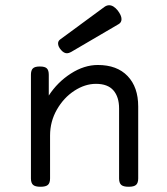

<svg xmlns="http://www.w3.org/2000/svg" viewBox="-20 -711 640 736"><path d="M509.8 -302.7V-26.9Q509.8 -9.8 501.7 -2.4Q493.7 4.9 473.6 4.9H472.7Q452.6 4.9 444.6 -2.4Q436.5 -9.8 436.5 -26.9V-295.4Q436.5 -339.4 414.8 -364.5Q393.1 -389.6 347.7 -389.6Q305.7 -389.6 264.9 -363Q224.1 -336.4 198 -290.8Q171.9 -245.1 171.9 -191.4V-26.9Q171.9 -9.8 163.8 -2.4Q155.8 4.9 135.7 4.9H134.8Q114.7 4.9 106.7 -2.4Q98.6 -9.8 98.6 -26.9V-424.3Q98.6 -441.4 106 -448.7Q113.3 -456.1 132.3 -456.1H133.3Q152.3 -456.1 159.7 -448.7Q167 -441.4 167 -424.3V-344.7Q200.2 -396 251.5 -429Q302.7 -461.9 355 -461.9Q428.7 -461.9 469.2 -419.4Q509.8 -377 509.8 -302.7ZM398.4 -690.9Q415 -690.9 431.2 -670.9Q445.8 -651.9 445.8 -637.7Q445.8 -625 435.1 -618.7L252.4 -511.7Q243.7 -506.8 236.8 -506.8Q225.1 -506.8 214.4 -519Q202.6 -532.2 202.6 -544.4Q202.6 -553.7 210.4 -559.6L380.4 -684.6Q389.2 -690.9 398.4 -690.9Z"/></svg>

Font: Courier Prime Code
Style: Regular
Weight: 400
Designer: Alan Dague-Greene
Foundry: Quote-Unquote Apps
Version: Version 3.0318